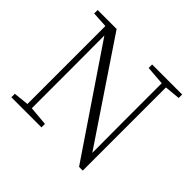

<svg xmlns="http://www.w3.org/2000/svg" viewBox="-171 -923 1131 1131"><g transform="rotate(45 394.0 -357.5)"><path d="M47 0V-29L153 -40H172L298 -29V0ZM142 0V-701H177L178 -343V0ZM497 -694V-723H747V-694L642 -684H624ZM619 8 169 -657 167 -658 147 -688 43 -694V-723H201L633 -80L616 -74L615 -373V-723H650V8Z"/></g></svg>

Font: Source Han Serif JP VF
Style: Regular
Weight: 250
Designer: Ryoko NISHIZUKA 西塚涼子 (kana & ideographs); Frank Grießhammer (Latin, Greek & Cyrillic); Wenlong ZHANG 张文龙 (bopomofo); San
Foundry: Adobe
Version: Version 2.001;hotconv 1.1.0;makeotfexe 2.6.0